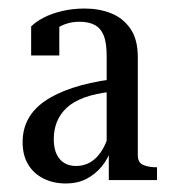

<svg xmlns="http://www.w3.org/2000/svg" viewBox="-20 -740 409 450"><path d="M241 -554V-525Q204 -521 178 -511.5Q152 -502 136.5 -487.5Q121 -473 113.5 -454.5Q106 -436 106 -414Q106 -392 113 -378Q120 -364 131.5 -357.5Q143 -351 158 -351Q187 -351 207 -372Q227 -393 236 -430L241 -392Q234 -369 219 -350.5Q204 -332 183 -321Q162 -310 134 -310Q105 -310 82 -321.5Q59 -333 46 -354.5Q33 -376 33 -407Q33 -437 46 -461Q59 -485 85 -503Q111 -521 150 -534Q189 -547 241 -554ZM235 -318V-390L230 -389V-608Q230 -640 223 -657Q216 -674 202 -681.5Q188 -689 166 -689Q150 -689 136 -684.5Q122 -680 111 -672Q100 -664 92 -651Q93 -666 97 -675Q101 -684 107 -688Q113 -692 119 -692V-610H53V-678Q64 -689 82 -698.5Q100 -708 125 -714Q150 -720 179 -720Q212 -720 240 -709Q268 -698 285.5 -673Q303 -648 303 -606V-376Q303 -359 315.5 -353.5Q328 -348 346 -348H348V-318Z"/></svg>

Font: Roboto Serif 120pt ExtraCondensed
Style: Regular
Weight: 400
Width: 2
Designer: Greg Gazdowicz
Foundry: Commercial Type
Version: Version 1.008